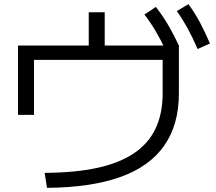

<svg xmlns="http://www.w3.org/2000/svg" viewBox="-20 -861 1040 923"><path d="M194.6 -30Q341 -30.7 447.8 -54Q554.6 -77.4 624.3 -124.4Q694 -171.4 727.9 -243.2Q761.9 -315 761.9 -412V-573.3H143.4V-308.7H66.6V-642H406.6V-802H483.4V-642H840V-412Q840 -262.3 770 -161.7Q700 -61 559.3 -10.3Q418.7 40.3 206 42ZM780.6 -611.3Q754 -667.7 729.1 -710Q704.3 -752.3 674.3 -791L729.3 -827.7Q762.7 -784.7 789 -739.8Q815.3 -695 840 -642ZM930 -625.3Q905.6 -681.7 881.8 -725Q858 -768.3 830 -807.7L886 -841Q917.7 -797.3 942 -751.5Q966.3 -705.7 989.3 -652Z"/></svg>

Font: M PLUS 1 Thin
Style: Regular
Weight: 100
Designer: Coji Morishita
Foundry: UNDERFOREST DESIGN
Version: Version 1.001